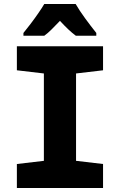

<svg xmlns="http://www.w3.org/2000/svg" viewBox="-20 -947 603 967"><path d="M65 0V-121L201 -137V-577L65 -593V-714H499V-593L363 -577V-137L499 -121V0ZM98 -781Q113 -799 133.5 -826Q154 -853 173 -880.5Q192 -908 203 -927H361Q380 -894 408.5 -855Q437 -816 465 -781V-767H362Q343 -781 323.5 -799.5Q304 -818 282 -842Q258 -817 239.5 -798.5Q221 -780 203 -767H98Z"/></svg>

Font: Noto Sans Mono SemiCondensed Black
Style: Regular
Weight: 900
Width: 4
Designer: Monotype Design Team
Foundry: Monotype Imaging Inc.
Version: Version 2.014; ttfautohint (v1.8.4.7-5d5b)